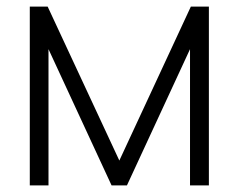

<svg xmlns="http://www.w3.org/2000/svg" viewBox="-20 -560 721 580"><path d="M70 0H126.5V-411.5L317 0H363.5L554 -411.5V0H611V-540H556.5L340.5 -75L124 -540H70Z"/></svg>

Font: Eudonet Light
Style: Regular
Weight: 300
Designer: Mikhail Sharanda
Foundry: Mikhail Sharanda
Version: Version 4.503;Glyphs 3.1.2 (3151)